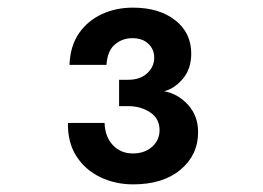

<svg xmlns="http://www.w3.org/2000/svg" viewBox="-20 -776 690 503"><path d="M329 -293Q282 -293 242.5 -312Q203 -331 180 -367Q157 -403 158 -454H254Q255 -418 275.5 -396Q296 -374 328 -374Q359 -374 378.5 -391.5Q398 -409 398 -435Q398 -465 373.5 -481.5Q349 -498 315 -498H292V-567H316Q347 -567 365.5 -584Q384 -601 384 -625Q384 -647 368.5 -661.5Q353 -676 327 -676Q300 -676 280.5 -659Q261 -642 259 -606H162Q164 -656 187 -689Q210 -722 247 -739Q284 -756 328 -756Q397 -756 439 -723Q481 -690 481 -636Q481 -595 458.5 -569Q436 -543 410 -537Q447 -530 473 -501Q499 -472 499 -430Q499 -370 453 -331.5Q407 -293 329 -293Z"/></svg>

Font: Azeret Mono Medium
Style: Regular
Weight: 500
Designer: Martin Vácha
Foundry: Displaay
Version: Version 1.002